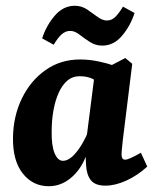

<svg xmlns="http://www.w3.org/2000/svg" viewBox="-20 -636 543 665"><path d="M149 9Q94 9 59 -35Q24 -79 25 -159Q26 -234 56 -295.5Q86 -357 138 -393.5Q190 -430 257 -430Q289 -430 320 -423.5Q351 -417 374 -409L338 -340Q319 -354 300.5 -363Q282 -372 256 -372Q231 -372 213 -356.5Q195 -341 183 -314Q171 -287 165 -253Q159 -219 159 -182Q158 -132 169 -105.5Q180 -79 198 -79Q211 -79 224.5 -89Q238 -99 253 -120Q268 -141 282 -172L297 -165Q282 -79 241.5 -35Q201 9 149 9ZM345 7Q310 7 295 -11.5Q280 -30 278 -65Q277 -78 277 -100Q277 -122 277 -137L308 -380L414 -435L438 -415L405 -148Q404 -136 402.5 -122.5Q401 -109 401 -101Q401 -83 413 -83Q420 -83 432.5 -88.5Q445 -94 468 -107L490 -59Q456 -28 417.5 -10.5Q379 7 345 7ZM334 -478Q311 -478 291.5 -490.5Q272 -503 255.5 -516Q239 -529 223 -529Q207 -529 193.5 -517Q180 -505 166 -481L126 -503Q140 -547 169.5 -581.5Q199 -616 239 -616Q263 -616 282 -603Q301 -590 318 -577.5Q335 -565 350 -565Q367 -565 379.5 -577.5Q392 -590 406 -613L446 -591Q432 -547 403 -512.5Q374 -478 334 -478Z"/></svg>

Font: Rasa
Style: Bold Italic
Weight: 700
Italic angle: -7.10001°
Designer: Anna Giedrys (Yrsa+Rasa design), David Brezina (Yrsa art-direction, Rasa art-direction, design)
Foundry: Rosetta Type Foundry
Version: Version 2.004